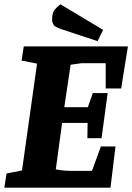

<svg xmlns="http://www.w3.org/2000/svg" viewBox="-33 -861 607 881"><path d="M-13 0 -3 -65 68 -79 137 -569 66 -583 76 -648H554L523 -455H452V-571H341L291 -564L262 -369H370L393 -434H461L433 -227H368L369 -297H252L223 -84Q240 -80 259.5 -78.5Q279 -77 298 -77H389L430 -189H497L474 0ZM415 -672 249 -727Q218 -737 212 -748.5Q206 -760 206 -770Q206 -803 219 -818Q232 -833 245 -841L440 -724Z"/></svg>

Font: Faustina Light ExtraBold
Style: Italic
Weight: 800
Italic angle: -8°
Version: Version 1.200